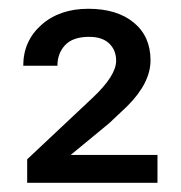

<svg xmlns="http://www.w3.org/2000/svg" viewBox="-20 -736 407 431"><path d="M333.5 -325.7H41V-378.4L187.5 -516.1Q240.7 -565.9 240.7 -599.6Q240.7 -623.5 225.1 -638.4Q209.5 -653.3 180.2 -653.3Q143.6 -653.3 126.2 -634.8Q108.9 -616.2 108.9 -588.4H32.2Q32.2 -644 73 -680.2Q113.8 -716.3 178.2 -716.3Q242.7 -716.3 280.3 -685.3Q317.9 -654.3 317.9 -600.6Q317.9 -549.8 265.6 -497.6L224.6 -459L138.7 -388.2H333.5Z"/></svg>

Font: Roboto
Style: Regular
Weight: 400
Designer: Google
Version: Version 2.001047; 2015